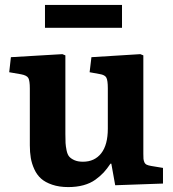

<svg xmlns="http://www.w3.org/2000/svg" viewBox="-20 -739 696 773"><path d="M161.1 -627V-719.2H471.2V-627ZM254.9 14.2Q218.3 14.2 190.2 4.6Q162.1 -4.9 145.3 -20Q128.4 -35.2 118.2 -57.6Q107.9 -80.1 104 -103Q100.1 -126 100.1 -153.8V-382.8Q100.1 -413.6 94.2 -424.6Q88.4 -435.5 64.9 -439.9L17.1 -448.2L23.9 -508.8L231 -521L243.2 -516.1V-200.2Q243.2 -175.8 243.9 -163.3Q244.6 -150.9 248 -133.8Q251.5 -116.7 258.8 -108.4Q266.1 -100.1 279.8 -94Q293.5 -87.9 314 -87.9Q360.8 -87.9 387.5 -121.8Q414.1 -155.8 414.1 -221.2V-383.8Q414.1 -414.6 408.4 -426Q402.8 -437.5 380.9 -440.9L340.8 -448.2L348.1 -508.8L544.9 -521L557.1 -516.1V-124Q557.1 -122.6 557.1 -120.1Q557.1 -106 557.6 -99.9Q558.1 -93.8 561 -86.4Q564 -79.1 570.6 -75.9Q577.1 -72.8 588.9 -70.8L636.2 -63V0L443.8 6.8L428.2 -80.1H424.8Q411.1 -59.6 397.5 -44.7Q383.8 -29.8 363.8 -15.4Q343.8 -1 316.2 6.6Q288.6 14.2 254.9 14.2Z"/></svg>

Font: Literata Book
Style: Bold
Weight: 700
Designer: Latin by Veronika Burian and Jose Scaglione. Greek by Irene Vlachou. Cyrillic by Vera Evstafieva
Foundry: TypeTogether
Version: Version 2.003;PS 002.003;hotconv 1.0.88;makeotf.lib2.5.64775